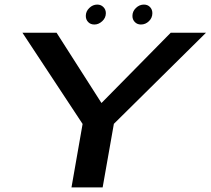

<svg xmlns="http://www.w3.org/2000/svg" viewBox="-20 -818 919 838"><path d="M292 0H428L477 -277.5L879 -675H725L423.5 -369H422.5L227 -675H78L340.5 -277ZM392 -711Q410.5 -711 426.2 -725.5Q442 -740 442 -760.5Q442 -776.5 431.2 -787.2Q420.5 -798 404.5 -798Q385 -798 369.8 -783.2Q354.5 -768.5 354.5 -748.5Q354.5 -732.5 364.8 -721.8Q375 -711 392 -711ZM595 -711Q615 -711 630 -725.5Q645 -740 645 -760.5Q645 -776.5 634.8 -787.2Q624.5 -798 608 -798Q588.5 -798 573.2 -783.2Q558 -768.5 558 -748.5Q558 -732.5 568.5 -721.8Q579 -711 595 -711Z"/></svg>

Font: Anybody Expanded Medium
Style: Italic
Weight: 500
Width: 7
Italic angle: -10°
Version: Version 1.113;gftools[0.9.25]